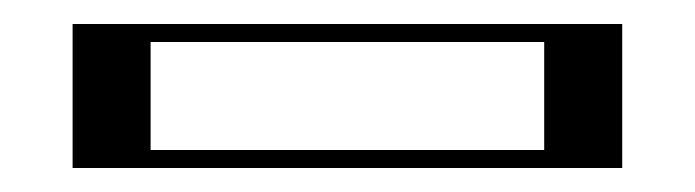

<svg xmlns="http://www.w3.org/2000/svg" viewBox="-20 -774 579 160"><path d="M65.5 -754H473.5V-634H65.5ZM80.5 -739H458.5V-649H80.5ZM80.5 -739V-649H458.5V-739ZM65.5 -754V-634H473.5V-754ZM105.5 -739H433.5V-649H105.5ZM40.5 -754V-634H498.5V-754Z"/></svg>

Font: Hussar Outliner
Style: Regular
Weight: 700
Foundry: Cannot Into Space Fonts
Version: Version 0.92